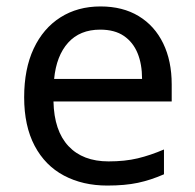

<svg xmlns="http://www.w3.org/2000/svg" viewBox="-20 -566 604 596"><path d="M292 -546Q361 -546 410.5 -516Q460 -486 486.5 -431.5Q513 -377 513 -304V-251H146Q148 -160 192.5 -112.5Q237 -65 317 -65Q368 -65 407.5 -74.5Q447 -84 489 -102V-25Q448 -7 408 1.5Q368 10 313 10Q237 10 178.5 -21Q120 -52 87.5 -113.5Q55 -175 55 -264Q55 -352 84.5 -415Q114 -478 167.5 -512Q221 -546 292 -546ZM291 -474Q228 -474 191.5 -433.5Q155 -393 148 -321H421Q421 -367 407 -401Q393 -435 364.5 -454.5Q336 -474 291 -474Z"/></svg>

Font: lkannada25
Style: Book
Weight: 400
Designer: Jelle Bosma - Monotype Design Team
Foundry: Monotype Imaging Inc.
Version: Version 2.003